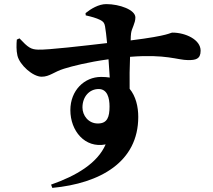

<svg xmlns="http://www.w3.org/2000/svg" viewBox="-20 -836 1040 936"><path d="M457 -234C411 -234 382 -273 382 -312C382 -365 416 -402 461 -402C503 -402 514 -359 514 -317C514 -265 503 -234 457 -234ZM398 -761C425 -755 450 -748 468 -739C484 -731 489 -724 492 -708C495 -690 499 -660 502 -626C390 -613 212 -592 166 -594C131 -595 117 -604 75 -649L62 -643C60 -620 59 -590 65 -565C76 -519 140 -462 183 -462C222 -462 243 -486 292 -501C334 -514 408 -533 509 -547C511 -514 513 -482 515 -458C502 -460 488 -461 473 -461C391 -461 323 -395 323 -299C323 -199 393 -112 495 -132C455 -40 352 21 229 64L235 80C468 58 654 -46 654 -266C654 -316 642 -367 612 -403C611 -454 612 -510 614 -559C790 -573 846 -543 897 -543C933 -543 958 -547 958 -589C958 -643 884 -677 821 -677C808 -677 810 -663 617 -639C617 -654 618 -666 619 -674C622 -698 640 -722 640 -751C640 -788 563 -816 498 -816C461 -816 423 -793 397 -772Z"/></svg>

Font: Noto Serif KR Black
Style: Regular
Weight: 900
Version: Version 1.001;PS 1.001;hotconv 16.6.54;makeotf.lib2.5.65590